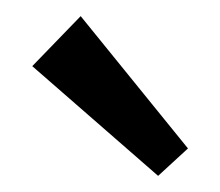

<svg xmlns="http://www.w3.org/2000/svg" viewBox="-20 -785 273 238"><path d="M80 -765 213 -601 176 -567 20 -703Z"/></svg>

Font: Telex
Style: Regular
Weight: 400
Designer: Andres Torresi
Foundry: Andres Torresi
Version: Version 1.100